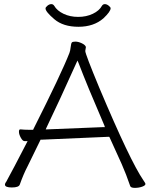

<svg xmlns="http://www.w3.org/2000/svg" viewBox="-20 -908 730 932"><path d="M487 -298Q402 -495 361 -603L356 -614L351 -603Q268 -418 205 -287L202 -280H210L482 -291H489ZM114 -223H99Q90 -223 81 -239.5Q72 -256 72 -268Q72 -280 78 -280H80Q98 -278 119 -278H141L142 -281Q278 -551 317 -651Q321 -661 323 -679Q325 -697 328.5 -701.5Q332 -706 346 -706Q360 -706 377 -698Q394 -690 397 -680L394 -661V-660Q394 -646 462 -482Q612 -126 676 -33Q685 -20 686 -16Q687 -8 670.5 -2Q654 4 634.5 4Q615 4 612 -5Q593 -61 571 -111L512 -241L510 -244H507L184 -230H177L114 -101Q94 -63 76 -12Q71 2 37.5 2Q4 2 4 -12Q4 -16 7 -21Q11 -26 16.5 -37.5Q22 -49 50 -100ZM317 -651ZM475 -880Q480 -888 489 -888Q498 -888 507.5 -880.5Q517 -873 517 -868Q517 -852 482 -819Q435 -778 361 -778Q287 -778 244 -814.5Q201 -851 201 -867Q201 -873 210.5 -880.5Q220 -888 229 -888Q238 -888 243 -880Q257 -856 288.5 -841Q320 -826 359.5 -826Q399 -826 430.5 -841Q462 -856 475 -880Z"/></svg>

Font: LXGW WenKai Lite Light
Style: Regular
Weight: 300
Designer: LXGW / Fontworks Inc.
Foundry: LXGW / Fontworks Inc.
Version: Version 1.511; March 25, 2025